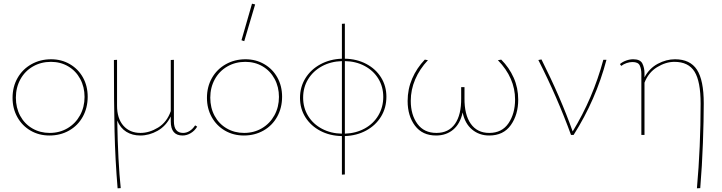

<svg xmlns="http://www.w3.org/2000/svg" viewBox="-20 -731 3913 1040"><path d="M48 -201Q48 -261 75 -308.5Q102 -356 150 -383Q198 -410 257 -410Q313 -410 358.5 -383.5Q404 -357 429.5 -311Q455 -265 455 -207Q455 -147 428.5 -99Q402 -51 354.5 -24Q307 3 248 3Q191 3 145.5 -23.5Q100 -50 74 -96.5Q48 -143 48 -201ZM438 -206Q438 -260 414.5 -303.5Q391 -347 349.5 -371.5Q308 -396 256 -396Q202 -396 158.5 -371Q115 -346 90.5 -301.5Q66 -257 66 -202Q66 -147 89.5 -103.5Q113 -60 155 -35.5Q197 -11 249 -11Q303 -11 346 -36.5Q389 -62 413.5 -106.5Q438 -151 438 -206Z M1048 -45Q1035 -23 1013.5 -10Q992 3 969 3Q905 3 905 -73V-100Q879 -48 833.5 -22.5Q788 3 740 3Q697 3 664.5 -17Q632 -37 615 -78Q619 147 634 288L617 289Q604 134 600.5 -20Q597 -174 597 -406L614 -407V-159Q614 -89 648.5 -50Q683 -11 741 -11Q789 -11 836.5 -40Q884 -69 905 -129V-406L922 -407V-74Q922 -11 972 -11Q990 -11 1007 -21.5Q1024 -32 1037 -52Z M1288 -513 1345 -711 1362 -707 1303 -508ZM1101 -201Q1101 -261 1128 -308.5Q1155 -356 1203 -383Q1251 -410 1310 -410Q1366 -410 1411.5 -383.5Q1457 -357 1482.5 -311Q1508 -265 1508 -207Q1508 -147 1481.5 -99Q1455 -51 1407.5 -24Q1360 3 1301 3Q1244 3 1198.5 -23.5Q1153 -50 1127 -96.5Q1101 -143 1101 -201ZM1491 -206Q1491 -260 1467.5 -303.5Q1444 -347 1402.5 -371.5Q1361 -396 1309 -396Q1255 -396 1211.5 -371Q1168 -346 1143.5 -301.5Q1119 -257 1119 -202Q1119 -147 1142.5 -103.5Q1166 -60 1208 -35.5Q1250 -11 1302 -11Q1356 -11 1399 -36.5Q1442 -62 1466.5 -106.5Q1491 -151 1491 -206Z M1848 6V214L1832 215V6Q1767 5 1715.5 -22Q1664 -49 1634.5 -95.5Q1605 -142 1605 -201Q1605 -260 1634.5 -307.5Q1664 -355 1716 -383Q1768 -411 1832 -413V-602L1848 -603V-413Q1912 -412 1963.5 -385Q2015 -358 2044 -311.5Q2073 -265 2073 -207Q2073 -147 2044 -99.5Q2015 -52 1963.5 -24Q1912 4 1848 6ZM1832 -7V-400Q1771 -398 1723.5 -372Q1676 -346 1649 -302Q1622 -258 1622 -202Q1622 -147 1649 -103Q1676 -59 1724 -33.5Q1772 -8 1832 -7ZM2056 -206Q2056 -261 2029.5 -304.5Q2003 -348 1955.5 -373.5Q1908 -399 1848 -400V-7Q1908 -9 1955.5 -35Q2003 -61 2029.5 -106Q2056 -151 2056 -206Z M2787 -191Q2787 -110 2747 -53.5Q2707 3 2630 3Q2576 3 2537 -29.5Q2498 -62 2486 -122Q2473 -61 2435 -29Q2397 3 2342 3Q2268 3 2228 -50Q2188 -103 2188 -184Q2188 -248 2212.5 -305Q2237 -362 2281 -408L2298 -405Q2253 -357 2229 -301Q2205 -245 2205 -185Q2205 -109 2241 -60Q2277 -11 2344 -11Q2410 -11 2444.5 -60Q2479 -109 2478 -199V-259H2496V-200Q2495 -110 2530 -60.5Q2565 -11 2630 -11Q2699 -11 2734.5 -63.5Q2770 -116 2770 -192Q2770 -309 2677 -405L2695 -408Q2738 -365 2762.5 -310Q2787 -255 2787 -191Z M3265 -407Q3208 -191 3087 0H3073Q2998 -206 2896 -406L2913 -409Q3017 -202 3082 -19Q3192 -199 3248 -407Z M3792 -171Q3792 -82 3787.5 42.5Q3783 167 3773 288L3755 289Q3775 65 3775 -170Q3775 -290 3742 -343Q3709 -396 3633 -396Q3586 -396 3539 -367Q3492 -338 3471 -283V0H3454V-332Q3454 -357 3445.5 -376Q3437 -395 3406 -395Q3391 -395 3374.5 -389.5Q3358 -384 3345 -374L3338 -384Q3352 -396 3371.5 -403Q3391 -410 3410 -410Q3448 -410 3459.5 -387Q3471 -364 3471 -334V-312Q3497 -361 3543 -385.5Q3589 -410 3636 -410Q3718 -410 3755 -353.5Q3792 -297 3792 -171Z"/></svg>

Font: Ysabeau Infant Thin
Style: Regular
Weight: 200
Designer: Christian Thalmann (Catharsis Fonts)
Version: Version 0.003